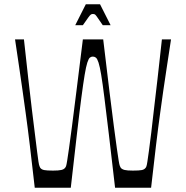

<svg xmlns="http://www.w3.org/2000/svg" viewBox="-20 -886 877 906"><path d="M144 0Q131 -115 121 -198.5Q111 -282 101 -354Q94 -406 86.5 -458Q79 -510 70.5 -568.5Q62 -627 51 -700H93Q104 -597 113.5 -514.5Q123 -432 130.5 -369Q138 -306 144 -260Q151 -204 155 -171.5Q159 -139 161.5 -123Q164 -107 166.5 -101.5Q169 -96 170 -94Q176 -86 188.5 -83.5Q201 -81 230 -81Q257 -81 269.5 -84Q282 -87 287 -94Q290 -97 292 -103Q294 -109 297 -128Q300 -147 305.5 -185Q311 -223 319.5 -288.5Q328 -354 340.5 -454.5Q353 -555 371 -700H467Q484 -555 496.5 -454.5Q509 -354 517.5 -288.5Q526 -223 531.5 -185Q537 -147 540 -128Q543 -109 545.5 -103Q548 -97 550 -94Q556 -87 568 -84Q580 -81 607 -81Q637 -81 649 -83.5Q661 -86 667 -94Q669 -96 671 -101.5Q673 -107 675.5 -123.5Q678 -140 682.5 -172.5Q687 -205 694 -262Q699 -308 706.5 -370.5Q714 -433 723.5 -515.5Q733 -598 744 -700H787Q776 -627 767 -568.5Q758 -510 750.5 -458Q743 -406 736 -354Q726 -282 716 -198.5Q706 -115 693 0H523Q506 -149 493.5 -253.5Q481 -358 472.5 -426Q464 -494 457.5 -533Q451 -572 445 -590.5Q439 -609 432.5 -614Q426 -619 418 -619Q410 -619 404 -614Q398 -609 392 -590.5Q386 -572 379.5 -533Q373 -494 364 -426Q355 -358 343 -253.5Q331 -149 314 0ZM335 -767 385 -866H452L502 -767H465Q447 -793 439.5 -804Q432 -815 428.5 -817.5Q425 -820 418 -820Q413 -820 409 -817.5Q405 -815 397 -804Q389 -793 371 -767Z"/></svg>

Font: Ojuju
Style: Regular
Weight: 400
Designer: Chisaokwu Joboson, Mirko Velimirovic
Foundry: Udi Foundry
Version: Version 1.000